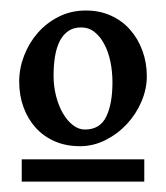

<svg xmlns="http://www.w3.org/2000/svg" viewBox="-20 -637 321 371"><path d="M197.3 -478Q197.3 -498.5 193.4 -517.6Q189.5 -536.6 181.6 -551.5Q173.8 -566.4 162.6 -575.2Q151.4 -584 136.7 -584Q122.1 -584 112.1 -577.1Q102.1 -570.3 95.7 -558.1Q89.4 -545.9 86.4 -528.6Q83.5 -511.2 83.5 -490.7Q83.5 -470.2 88.4 -451.2Q93.3 -432.1 101.6 -418Q109.9 -403.8 120.8 -395.3Q131.8 -386.7 144 -386.7Q173.3 -386.7 185.3 -411.6Q197.3 -436.5 197.3 -478ZM22 -286.1V-329.1H258.8V-286.1ZM263.7 -489.7Q263.7 -464.8 253.2 -440.4Q242.7 -416 224.9 -397Q207 -377.9 183.6 -366.2Q160.2 -354.5 134.8 -354.5Q107.4 -354.5 85.7 -364Q64 -373.5 48.8 -390.4Q33.7 -407.2 25.4 -429.9Q17.1 -452.6 17.1 -479.5Q17.1 -504.9 26.6 -529.5Q36.1 -554.2 53 -573.5Q69.8 -592.8 93.5 -604.7Q117.2 -616.7 146 -616.7Q172.4 -616.7 194.1 -606.9Q215.8 -597.2 231.2 -579.8Q246.6 -562.5 255.1 -539.3Q263.7 -516.1 263.7 -489.7Z"/></svg>

Font: Gentium Basic
Style: Bold
Weight: 700
Designer: J. Victor Gaultney and Annie Olsen
Foundry: SIL International
Version: Version 1.100